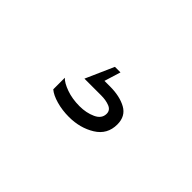

<svg xmlns="http://www.w3.org/2000/svg" viewBox="-22 -199 610 610"><g transform="rotate(45 283.0 106.0)"><path d="M293 53Q337 53 366 69Q395 85 395 122Q395 167 357 190.5Q319 214 269 214Q239 214 212.5 206.5Q186 199 172 187V135Q183 147 209.5 156.5Q236 166 269 166Q299 166 323 155Q347 144 347 122Q347 106 331 99.5Q315 93 293 93H218L260 -2H285L268 53Z"/></g></svg>

Font: Lil Grotesk
Style: Regular
Weight: 400
Designer: Bastien Sozeau
Foundry: NBR — Bastien Sozeau
Version: Version 4.002; ttfautohint (v1.8.4.7-5d5b)